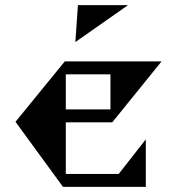

<svg xmlns="http://www.w3.org/2000/svg" viewBox="-20 -724 686 744"><path d="M282 -704H476L272 -561ZM545 -184V0H224L40 -252L231 -486H606L415 -250H235V-50H440ZM408 -436H235V-300H408Z"/></svg>

Font: Chokokutai
Style: Regular
Weight: 400
Designer: 108号,108go
Foundry: Font Zone 108
Version: Version 1.000; ttfautohint (v1.8.3)